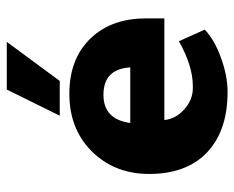

<svg xmlns="http://www.w3.org/2000/svg" viewBox="-84 -612 707 580"><g transform="rotate(-90 270.0 -321.5)"><path d="M434 -655 316 -495H211L290 -655ZM505 -179H198Q201 -145 230 -119Q259 -93 294 -93H301Q361 -93 436 -135L471 -57Q441 -28 386 -8Q331 12 283 12Q164 12 98 -52Q35 -114 35 -225Q35 -332 107 -402Q174 -466 277 -466Q387 -466 449 -397Q505 -335 505 -234ZM189 -282H357Q352 -363 274 -363Q200 -363 189 -282Z"/></g></svg>

Font: Tajawal Black
Style: Regular
Weight: 900
Designer: Boutros Fonts
Foundry: Created by Boutros International 2017
Version: Version 1.700